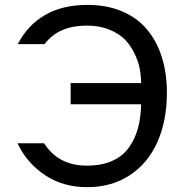

<svg xmlns="http://www.w3.org/2000/svg" viewBox="-20 -753 755 788"><path d="M49.8 -573.2H51.8V-569.8ZM53.2 -571.8Q92.3 -648.9 164.1 -690.9Q235.8 -732.9 338.9 -732.9Q418 -732.9 480.2 -706.8Q542.5 -680.7 582.8 -632.8Q623 -585 644 -519Q665 -453.1 665 -373Q665 -257.8 626 -170.2Q586.9 -82.5 512.5 -33.7Q438 15.1 337.9 15.1Q237.8 15.1 163.6 -34.9Q89.4 -85 51.8 -165H161.1Q219.2 -73.2 336.9 -73.2Q396.5 -73.2 439.7 -92.3Q482.9 -111.3 508.3 -146.5Q533.7 -181.6 545.9 -225.6Q558.1 -269.5 559.1 -325.2H270V-412.1H559.1Q559.1 -440.4 553.7 -469.5Q548.3 -498.5 533 -531.5Q517.6 -564.5 493.7 -589.6Q469.7 -614.7 429.2 -631.3Q388.7 -647.9 336.9 -647.9Q218.8 -647.9 163.1 -571.8Z"/></svg>

Font: Perun
Style: Regular
Weight: 400
Version: Version 1.0000